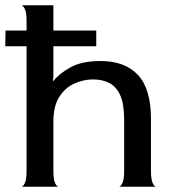

<svg xmlns="http://www.w3.org/2000/svg" viewBox="-35 -710 654 730"><path d="M46 0Q53 0 59.5 -14Q66 -28 66 -60V-630Q66 -662 59.5 -675.5Q53 -689 46 -690H168V-417L166 -404L168 -402Q190 -430 233 -454Q276 -478 347 -478Q440 -478 489.5 -425Q539 -372 539 -259V-60Q539 -28 545.5 -14Q552 0 559 0H417Q424 0 430.5 -14Q437 -28 437 -60V-256Q437 -315 422 -348Q407 -381 380.5 -394.5Q354 -408 319 -408Q282 -408 247 -392Q212 -376 190 -341Q168 -306 168 -247V-60Q168 -28 174.5 -14Q181 0 188 0ZM-15 -534 -14 -594H331V-534Z"/></svg>

Font: Red Rose
Style: Regular
Weight: 400
Designer: Jaikishan Patel
Version: Version 2.000; ttfautohint (v1.8.3)